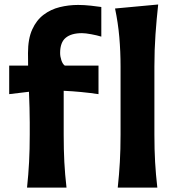

<svg xmlns="http://www.w3.org/2000/svg" viewBox="-20 -847 791 867"><path d="M102.1 0Q108.4 -59.6 111.3 -115.2Q114.3 -170.9 114.3 -239.3V-293.9Q114.3 -324.2 113.3 -359.6Q112.3 -395 110.8 -432.6L21.5 -421.9V-550.8H106.9Q106.9 -565.4 106.7 -579.6Q106.4 -593.8 106.4 -607.4Q106.4 -671.9 125.5 -713.9Q144.5 -755.9 176.8 -780.3Q209 -804.7 249.5 -814.7Q290 -824.7 333 -824.7Q359.9 -824.7 390.9 -821.3Q421.9 -817.9 437.5 -815.4V-681.6Q418.5 -687.5 392.1 -692.4Q365.7 -697.3 350.1 -697.3Q302.2 -697.3 276.9 -676.5Q251.5 -655.8 251.5 -607.9Q251.5 -591.8 257.1 -575Q262.7 -558.1 272.5 -550.8H424.8V-421.9Q345.2 -433.6 267.6 -437V-239.3Q267.6 -170.9 270.5 -115.2Q273.4 -59.6 280.3 0ZM511.7 0Q518.1 -59.6 521.2 -115.2Q524.4 -170.9 524.4 -239.7V-546.4Q524.4 -614.3 518.8 -679Q513.2 -743.7 499.5 -808.6L694.3 -826.7Q687 -760.7 682.1 -691.4Q677.2 -622.1 677.2 -546.4V-239.7Q677.2 -170.9 680.4 -115.2Q683.6 -59.6 690.4 0Z"/></svg>

Font: Pinar-FD Bold
Style: Regular
Weight: 700
Designer: Amin Abedi
Version: Version 3.000